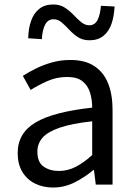

<svg xmlns="http://www.w3.org/2000/svg" viewBox="-20 -825 603 858"><path d="M217 13Q172 13 136 -5Q100 -23 79.5 -57.5Q59 -92 59 -141Q59 -230 138.5 -277.5Q218 -325 392 -344Q392 -379 382.5 -410.5Q373 -442 349 -461.5Q325 -481 280 -481Q233 -481 191.5 -462.5Q150 -444 117 -423L82 -486Q107 -502 140 -518.5Q173 -535 212 -546Q251 -557 295 -557Q361 -557 402.5 -529Q444 -501 463.5 -451.5Q483 -402 483 -334V0H408L400 -65H397Q359 -33 313.5 -10Q268 13 217 13ZM243 -61Q282 -61 317.5 -79Q353 -97 392 -132V-283Q301 -273 247 -254.5Q193 -236 170 -209.5Q147 -183 147 -147Q147 -100 175 -80.5Q203 -61 243 -61ZM380 -645Q350 -645 328.5 -659Q307 -673 289.5 -692Q272 -711 255.5 -725Q239 -739 219 -739Q194 -739 181.5 -714.5Q169 -690 167 -650L106 -654Q107 -698 119 -732Q131 -766 155.5 -785.5Q180 -805 218 -805Q248 -805 269.5 -791Q291 -777 308.5 -758.5Q326 -740 343 -726Q360 -712 379 -712Q404 -712 416 -736Q428 -760 431 -799L492 -796Q490 -753 478.5 -719Q467 -685 442.5 -665Q418 -645 380 -645Z"/></svg>

Font: Noto Sans TC
Style: Regular
Weight: 400
Designer: Ryoko NISHIZUKA  (kana, bopomofo & ideographs); Paul D. Hunt (Latin, Greek & Cyrillic); Sandoll Communications , Soo-you
Foundry: Adobe
Version: Version 2.004-H2;hotconv 1.0.118;makeotfexe 2.5.65603